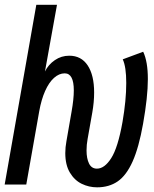

<svg xmlns="http://www.w3.org/2000/svg" viewBox="-40 -790 660 822"><path d="M239.5 -134.5Q239.5 -159.5 244.5 -186L266.5 -312.5Q276 -366 276 -403Q276 -476 237 -476Q213 -476 191.2 -456.5Q169.5 -437 153.2 -400.5Q137 -364 128 -314L72.5 0H-20L115.5 -769.5H204L152.5 -484Q167 -513.5 194.8 -532.5Q222.5 -551.5 256.5 -551.5Q308 -551.5 335.5 -509.8Q363 -468 363 -394Q363 -352.5 355 -307.5L335 -194.5Q330.5 -170.5 330.5 -146Q330.5 -111.5 341.2 -89.8Q352 -68 375 -68Q407.5 -68 436.2 -113Q465 -158 484.5 -268Q500.5 -360.5 500.5 -435Q500.5 -504 485.5 -536L573 -568.5Q593 -526.5 593 -451.5Q593 -375 572.5 -260Q554.5 -158.5 527.8 -98.8Q501 -39 464 -13.5Q427 12 375.5 12Q341 12 310 -3Q279 -18 259.2 -51Q239.5 -84 239.5 -134.5Z"/></svg>

Font: JuliaMono MediumItalic
Style: Regular
Weight: 500
Italic angle: -9°
Monospace: yes
Designer: cormullion
Foundry: corm
Version: Version 0.049; ttfautohint (v1.8.4)